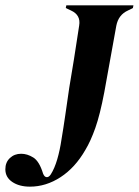

<svg xmlns="http://www.w3.org/2000/svg" viewBox="-41 -680 519 718"><path d="M71 18Q31 18 5 0.5Q-21 -17 -21 -47Q-21 -73 -4 -89Q13 -105 38 -105Q61 -105 83.5 -91Q106 -77 120 -31Q125 -18 133.5 -17.5Q142 -17 149 -28Q163 -50 173 -84Q183 -118 189 -159Q196 -200 203 -248.5Q210 -297 218 -352Q226 -399 235.5 -458Q245 -517 255 -584Q262 -624 224 -641L205 -650L207 -660H458L456 -650L438 -641Q402 -625 394 -584L349 -335Q333 -251 315.5 -201.5Q298 -152 278 -119Q240 -53 185.5 -17.5Q131 18 71 18Z"/></svg>

Font: DeepMind Serif Display
Style: Italic
Weight: 400
Italic angle: -12°
Designer: Frank Grießhammer / Modifications: Colophon Foundry
Foundry: Colophon Foundry
Version: Version 5.003; ttfautohint (v1.8.2)